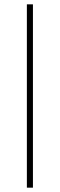

<svg xmlns="http://www.w3.org/2000/svg" viewBox="-20 -708 276 886"><path d="M132 158H104V-688H132Z"/></svg>

Font: Roundo ExtraLight
Style: Regular
Weight: 250
Designer: Namrata Goyal (Gurmukhi), Shiva Nallaperumal (Latin)
Foundry: Indian Type Foundry
Version: Version 1.000;PS 1.0;hotconv 1.0.88;makeotf.lib2.5.647800